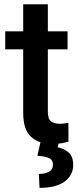

<svg xmlns="http://www.w3.org/2000/svg" viewBox="-20 -678 373 917"><path d="M302.7 -528.3V-442.4H208.5V-146Q208.5 -108.9 224.1 -97.9Q239.7 -86.9 265.1 -86.9Q277.3 -86.9 288.6 -88.4Q299.8 -89.8 306.6 -91.3L307.1 -1.5Q292.5 2.9 273.2 6.3Q253.9 9.8 229 9.8Q168 9.8 129.4 -23.7Q90.8 -57.1 90.8 -138.7V-442.4H4.9V-528.3H90.8V-657.7H208.5V-528.3ZM173.8 -2H261.2L255.4 25.4Q283.2 30.3 306.4 49.1Q329.6 67.9 329.6 109.9Q329.6 158.7 288.8 189Q248 219.2 168.9 219.2L165.5 152.8Q193.8 152.8 213.4 142.6Q232.9 132.3 232.9 108.4Q232.9 85.9 215.3 77.4Q197.8 68.8 158.7 65.9Z"/></svg>

Font: Vazirmatn UI Medium
Style: Regular
Weight: 500
Designer: Saber Rastikerdar
Foundry: Saber Rastikerdar
Version: Version 33.003